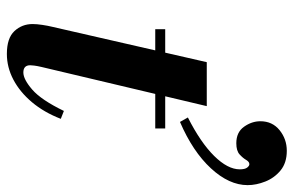

<svg xmlns="http://www.w3.org/2000/svg" viewBox="-168 -676 855 559"><g transform="rotate(90 259.5 -396.5)"><path d="M137 11Q91 11 70.5 -11Q50 -33 50 -64Q50 -76 52.5 -92.5Q55 -109 58 -121L161 -571H289L175 -90Q172 -77 171 -69Q170 -61 170 -57Q170 -37 191 -37Q211 -37 241 -63Q271 -89 303 -155L326 -146Q307 -97 277.5 -62Q248 -27 212 -8Q176 11 137 11ZM65 -421V-450H354V-421ZM335 -493 322 -516Q395 -553 434 -592.5Q473 -632 473 -667Q473 -682 468 -688.5Q463 -695 458 -695Q451 -695 445.5 -685.5Q440 -676 429.5 -666.5Q419 -657 397 -657Q365 -657 349 -679.5Q333 -702 333 -727Q333 -762 359 -783Q385 -804 419 -804Q454 -804 476 -786Q498 -768 508.5 -741.5Q519 -715 519 -690Q519 -636 470 -583Q421 -530 335 -493Z"/></g></svg>

Font: Libre Bodoni SemiBold
Style: Italic
Weight: 600
Italic angle: -13°
Version: Version 2.003